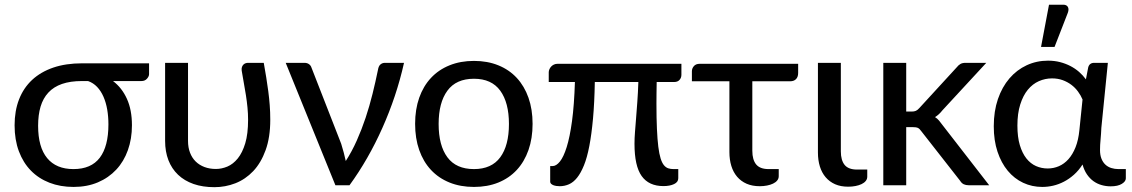

<svg xmlns="http://www.w3.org/2000/svg" viewBox="-20 -768 4693 796"><path d="M448.5 -432Q485.5 -404 506.2 -358.2Q527 -312.5 527 -248.5Q527 -192.5 510.2 -145.5Q493.5 -98.5 462 -64.8Q430.5 -31 385.8 -12Q341 7 285 7Q230 7 185 -10.5Q140 -28 108 -60.8Q76 -93.5 58.2 -141Q40.5 -188.5 40.5 -248.5Q40.5 -308.5 59 -356Q77.5 -403.5 113.2 -436.8Q149 -470 201 -487.8Q253 -505.5 320.5 -505.5H598V-460.5Q598 -451.5 589.5 -441.8Q581 -432 566.5 -432ZM429.5 -252.5Q429.5 -284.5 424.5 -313.8Q419.5 -343 409 -367Q398.5 -391 382.5 -407.8Q366.5 -424.5 345 -432H320Q271.5 -432 237 -420Q202.5 -408 180.5 -384.2Q158.5 -360.5 148.2 -326Q138 -291.5 138 -246.5Q138 -158 175.5 -112.5Q213 -67 284.5 -67Q358 -67 393.8 -114.2Q429.5 -161.5 429.5 -252.5Z M759.5 -507.5V-184Q759.5 -156.5 767.8 -135Q776 -113.5 791.2 -98.5Q806.5 -83.5 827.8 -75.5Q849 -67.5 875 -67.5Q899 -67.5 922.8 -77.5Q946.5 -87.5 965.8 -111.2Q985 -135 996.8 -174Q1008.5 -213 1008.5 -271.5Q1008.5 -297 1006 -322.5Q1003.5 -348 999.5 -373.5Q995.5 -399 990.8 -424.5Q986 -450 982 -475.5Q981 -484.5 983.2 -490.5Q985.5 -496.5 989.2 -500.2Q993 -504 998.2 -505.8Q1003.5 -507.5 1008.5 -507.5H1073.5Q1079 -476 1083.8 -447.2Q1088.5 -418.5 1092.2 -390Q1096 -361.5 1098.2 -332.5Q1100.5 -303.5 1100.5 -271.5Q1100.5 -198.5 1081.2 -145.5Q1062 -92.5 1029.8 -58.5Q997.5 -24.5 955.8 -8.2Q914 8 869 8Q820.5 8 782.5 -5.2Q744.5 -18.5 718.2 -43.5Q692 -68.5 678.2 -104Q664.5 -139.5 664.5 -184V-507.5Z M1655 -507.5Q1639.5 -438 1616.8 -370Q1594 -302 1565.2 -237.5Q1536.5 -173 1502.2 -113.2Q1468 -53.5 1429 0H1370.5L1164.5 -507.5H1242Q1253.5 -507.5 1261 -502Q1268.5 -496.5 1271 -488.5L1394.5 -172Q1400.5 -153.5 1405 -135.8Q1409.5 -118 1413.5 -100.5Q1439 -140 1459.2 -185.5Q1479.5 -231 1495.8 -279.8Q1512 -328.5 1524.5 -379Q1537 -429.5 1547 -478.5Q1549.5 -494.5 1557.5 -501Q1565.5 -507.5 1575.5 -507.5Z M1945 -515.5Q2001 -515.5 2046 -497.2Q2091 -479 2122.5 -445Q2154 -411 2171 -362.8Q2188 -314.5 2188 -254.5Q2188 -194.5 2171 -146Q2154 -97.5 2122.5 -63.5Q2091 -29.5 2046 -11.2Q2001 7 1945 7Q1889 7 1843.8 -11.2Q1798.5 -29.5 1766.8 -63.5Q1735 -97.5 1718 -146Q1701 -194.5 1701 -254.5Q1701 -314.5 1718 -362.8Q1735 -411 1766.8 -445Q1798.5 -479 1843.8 -497.2Q1889 -515.5 1945 -515.5ZM1945 -67Q2018 -67 2054 -116Q2090 -165 2090 -254Q2090 -342.5 2054 -392Q2018 -441.5 1945 -441.5Q1871 -441.5 1834.8 -392Q1798.5 -342.5 1798.5 -254Q1798.5 -165 1834.8 -116Q1871 -67 1945 -67Z M2805 -503.5V-458Q2805 -445.5 2797.2 -436.8Q2789.5 -428 2775 -428H2702.5Q2702 -403.5 2701.8 -381.8Q2701.5 -360 2701.5 -338.5Q2701.5 -277.5 2703.5 -233.8Q2705.5 -190 2709.2 -159.8Q2713 -129.5 2718.8 -111.2Q2724.5 -93 2732.5 -83.2Q2740.5 -73.5 2750.5 -70.2Q2760.5 -67 2772.5 -67H2792V-29Q2792 -13 2774.5 -4.8Q2757 3.5 2730.5 3.5Q2670 3.5 2640.2 -38.2Q2610.5 -80 2610.5 -172Q2610.5 -194.5 2612.5 -220.2Q2614.5 -246 2617 -277Q2619.5 -308 2622.2 -345.5Q2625 -383 2626.5 -428H2446Q2444.5 -342 2438.5 -276.2Q2432.5 -210.5 2423.2 -162.5Q2414 -114.5 2401 -82.5Q2388 -50.5 2372.5 -31.2Q2357 -12 2338.8 -4Q2320.5 4 2300.5 4Q2294 4 2287 3Q2280 2 2274.2 -0.2Q2268.5 -2.5 2264.8 -6Q2261 -9.5 2261 -14.5V-79.5H2271Q2286 -79.5 2301.2 -98.2Q2316.5 -117 2329.5 -158.5Q2342.5 -200 2351.5 -266.2Q2360.5 -332.5 2363.5 -428H2255V-468.5Q2255 -474 2257.5 -480.2Q2260 -486.5 2264.8 -491.8Q2269.5 -497 2276.2 -500.2Q2283 -503.5 2291.5 -503.5Z M2848.5 -472.5Q2848.5 -484.5 2856.8 -494Q2865 -503.5 2881 -503.5H3289V-465.5Q3289 -449 3280.2 -440Q3271.5 -431 3255.5 -431H3099V-143Q3099 -105.5 3115 -86.2Q3131 -67 3166.5 -67H3208.5V-37.5Q3208.5 -27.5 3202.2 -19.8Q3196 -12 3185 -6.8Q3174 -1.5 3159.8 1.2Q3145.5 4 3130 4Q3099 4 3075.5 -6.2Q3052 -16.5 3036 -35.2Q3020 -54 3012 -80Q3004 -106 3004 -137.5V-431H2848.5Z M3371 -507.5H3466V-140.5Q3466 -103.5 3481.8 -84.2Q3497.5 -65 3533.5 -65H3575.5V-35.5Q3575.5 -25.5 3569.2 -17.8Q3563 -10 3552 -4.8Q3541 0.5 3526.8 3.2Q3512.5 6 3496.5 6Q3465.5 6 3442.2 -4.2Q3419 -14.5 3403 -33.2Q3387 -52 3379 -78Q3371 -104 3371 -135.5Z M3642 0ZM3737 -507.5V-305.5H3760Q3770 -305.5 3777 -308.5Q3784 -311.5 3791.5 -320L3946.5 -489Q3953.5 -498 3961.8 -502.8Q3970 -507.5 3983 -507.5H4069L3887 -310.5Q3873 -292.5 3856.5 -282.5Q3866 -276.5 3873.2 -268Q3880.5 -259.5 3887.5 -249.5L4081 0H3996Q3984.5 0 3975.8 -4Q3967 -8 3960.5 -18.5L3800 -223.5Q3792.5 -234.5 3785.2 -237.8Q3778 -241 3763 -241H3737V0H3642V-507.5Z M4100 0ZM4584.5 4.5Q4565 4.5 4546.8 -0.8Q4528.5 -6 4513.2 -17Q4498 -28 4486.2 -45.2Q4474.5 -62.5 4468 -86Q4452 -61 4432.2 -43.5Q4412.5 -26 4390.8 -14.8Q4369 -3.5 4346.2 1.8Q4323.5 7 4301 7Q4258.5 7 4221.8 -10.2Q4185 -27.5 4158 -60Q4131 -92.5 4115.5 -139Q4100 -185.5 4100 -244.5Q4100 -307 4117.2 -357.2Q4134.5 -407.5 4165 -443Q4195.5 -478.5 4236.5 -497.5Q4277.5 -516.5 4325 -516.5Q4351.5 -516.5 4374.8 -510.5Q4398 -504.5 4417.8 -494.2Q4437.5 -484 4453.8 -469.8Q4470 -455.5 4482 -439L4491.5 -488.5Q4496.5 -507.5 4516.5 -507.5H4573L4546 -238Q4545 -213.5 4542.8 -190Q4540.5 -166.5 4540.5 -146Q4540.5 -125 4546.5 -110Q4552.5 -95 4562.8 -85.5Q4573 -76 4587 -71.5Q4601 -67 4617 -67H4647.5V-28.5Q4647.5 -16 4631 -5.8Q4614.5 4.5 4584.5 4.5ZM4323.5 -69.5Q4348 -69.5 4370 -79Q4392 -88.5 4409.5 -108Q4427 -127.5 4439 -157.5Q4451 -187.5 4455 -229L4468 -355.5Q4461 -372.5 4449.2 -388.5Q4437.5 -404.5 4421.5 -416.5Q4405.5 -428.5 4385.5 -435.8Q4365.5 -443 4341.5 -443Q4313 -443 4287 -431.5Q4261 -420 4241.2 -396Q4221.5 -372 4209.8 -335Q4198 -298 4198 -247.5Q4198 -200 4208 -166.5Q4218 -133 4235.2 -111.2Q4252.5 -89.5 4275.2 -79.5Q4298 -69.5 4323.5 -69.5ZM4296 -573.5 4329 -748.5H4388Q4402 -748.5 4407.2 -739.2Q4412.5 -730 4407 -715L4352 -573.5Z"/></svg>

Font: Lato Medium
Style: Regular
Weight: 500
Designer: Lukasz Dziedzic
Foundry: tyPoland Lukasz Dziedzic
Version: Version 2.006; 2014-01-15